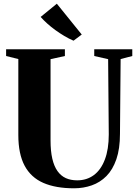

<svg xmlns="http://www.w3.org/2000/svg" viewBox="-20 -1009 743 1037"><path d="M380 8Q281 8 214 -21.2Q147 -50.5 113 -114Q79 -177.5 79 -279.5V-690L13 -706.5V-743H330.5V-706.5L253 -689.5V-251Q253 -193 262.5 -152Q272 -111 290.5 -85Q309 -59 335.5 -47Q362 -35 397 -35Q448.5 -35 486.8 -63.2Q525 -91.5 546.2 -147Q567.5 -202.5 567.5 -283L564 -689.5L489 -706.5V-743H694.5V-706.5L631.5 -690L628 -286.5Q628 -205.5 608.5 -149Q589 -92.5 554.8 -58Q520.5 -23.5 475.5 -7.8Q430.5 8 380 8ZM376.5 -789.5Q352 -800 327.2 -814.8Q302.5 -829.5 279 -846.5Q255.5 -863.5 235.2 -881.8Q215 -900 199.5 -917.5L287 -989L421.5 -822.5L377.5 -789.5Z"/></svg>

Font: Merriweather 96pt ExtraBold
Style: Regular
Weight: 800
Version: Version 2.100